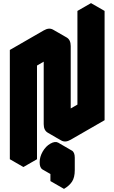

<svg xmlns="http://www.w3.org/2000/svg" viewBox="-20 -1020 733 1230"><path d="M346 -775Q381 -795 407 -780Q433 -765 433 -725V-225L563 -300V-900L650 -950V-250L433 -125Q399 -105 372.5 -120Q346 -135 346 -175V-675L217 -600V0L130 50V-650ZM390 110Q360 127 340 116Q320 105 320 70Q320 35 340 1Q360 -33 390 -50Q420 -67 439.5 -56Q459 -45 459 -10V70Q459 117 441.5 143.5Q424 170 390 190ZM650 -950 563 -900 476 -950 563 -1000ZM563 -900V-300L476 -350V-950ZM563 -300 433 -225 346 -275 476 -350ZM390 110V190L303 140V60ZM346 -675V-175Q346 -135 372 -120L286 -170Q260 -185 260 -225V-725ZM439 -56Q420 -67 390 -50Q360 -33 340 1Q320 35 320 70Q320 105 340 116L253 66Q234 55 234 20Q234 -15 253.5 -49Q273 -83 303 -100Q333 -117 353 -106ZM407 -780Q381 -795 346 -775L130 -650L43 -700L260 -825Q294 -845 320 -830ZM130 -650V50L43 0V-700Z"/></svg>

Font: Nabla Normal
Style: Regular
Weight: 400
Designer: Arthur Reinders Folmer
Version: Version 1.000